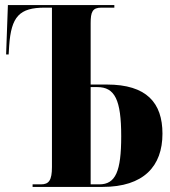

<svg xmlns="http://www.w3.org/2000/svg" viewBox="-20 -734 668 754"><path d="M108 0H383C544 0 618 -81 618 -209C618 -330 556 -402 400 -402H336V-643C336 -687 343 -704 378 -704H429V-714H11L4 -520H14L16 -554C24 -669 56 -704 156 -704H184V-78C184 -26 172 -10 141 -10H108ZM336 -10V-392H362C431 -392 456 -342 456 -199C456 -61 434 -10 370 -10Z"/></svg>

Font: Noto Serif Display Condensed Extra
Style: Regular
Weight: 800
Width: 3
Designer: Monotype Design Team
Foundry: Monotype Imaging Inc.
Version: Version 1.900